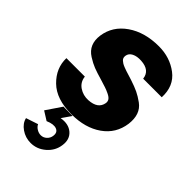

<svg xmlns="http://www.w3.org/2000/svg" viewBox="-245 -643 988 988"><g transform="rotate(45 249.0 -149.5)"><path d="M226.1 6.8Q116.2 6.8 59.1 -49.1Q2 -105 3.9 -179.2H138.2Q142.1 -143.1 171.1 -123.5Q200.2 -104 236.8 -106Q302.7 -109.9 311 -159.2Q313 -172.4 306.4 -182.1Q299.8 -191.9 282 -200.4Q264.2 -209 250.5 -213.4Q236.8 -217.8 207 -227.1Q168 -238.3 144 -247.6Q120.1 -256.8 91.6 -274.9Q63 -293 51.5 -320.1Q40 -347.2 44.9 -383.8Q56.2 -462.9 125.5 -511Q194.8 -559.1 297.9 -559.1Q377.9 -559.1 437.5 -514.2Q497.1 -469.2 493.2 -383.8H357.9Q352.1 -438 285.2 -441.9Q254.4 -443.8 233.6 -433.3Q212.9 -422.9 210 -401.9Q209 -394 210.9 -387.5Q212.9 -380.9 219 -375.5Q225.1 -370.1 231 -366.5Q236.8 -362.8 249 -357.9Q261.2 -353 269 -350.6Q276.9 -348.1 293.5 -343Q310.1 -337.9 318.8 -335Q356 -322.8 378.9 -311.8Q401.9 -300.8 428 -282Q454.1 -263.2 464.1 -234.1Q474.1 -205.1 469.2 -167Q458 -85.9 392.1 -39.6Q326.2 6.8 226.1 6.8ZM236.8 8.8 201.2 60.1Q252 51.3 282.5 77.6Q313 104 306.2 150.9Q300.3 196.8 264.2 228.3Q228 259.8 182.1 259.8Q144 259.8 113 238.3Q82 216.8 75.2 186L141.1 164.1Q147 177.2 161.4 186Q175.8 194.8 190.9 194.8Q209 194.8 222.9 181.9Q236.8 168.9 238.8 150.9Q242.7 123 220.5 114.5Q198.2 106 161.1 122.1L112.8 91.8L169.9 7.8Z"/></g></svg>

Font: Oakes Grotesk
Style: Bold Italic
Weight: 700
Designer: Samuel Oakes
Foundry: Samuel Oakes
Version: Version 1.0 | wf-rip DC20170320